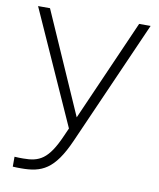

<svg xmlns="http://www.w3.org/2000/svg" viewBox="-81 -586 695 840"><g transform="rotate(10 266.5 -166.0)"><path d="M33 145V189C46 190 58 190 70 190C161 190 216 167 276 31L520 -522H469L271 -72L73 -522H20L246 -18L230 18C182 128 142 146 72 146C60 146 47 146 33 145Z"/></g></svg>

Font: Chess Sans Light
Style: Regular
Weight: 300
Designer: Wolf Bōese
Foundry: Wolf Bōese
Version: Version 7.223;Glyphs 3.3 (3306)